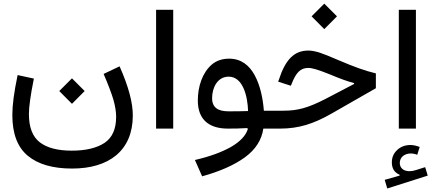

<svg xmlns="http://www.w3.org/2000/svg" viewBox="-20 -712 2404 1063"><path d="M378.4 -137.2 448.7 -208 378.4 -278.3 308.1 -208ZM553.7 -302.7C578.6 -244.6 596.7 -197.3 607.4 -161.6C617.7 -125.5 623 -93.3 623 -65.4C623 2.4 601.6 50.3 558.6 79.1C515.1 107.9 454.6 122.1 377 122.1C298.8 122.1 239.7 106.4 200.2 75.7C160.2 44.9 140.1 -7.3 140.1 -80.1C140.1 -101.1 142.1 -126.5 146.5 -156.2C150.4 -186 157.2 -226.1 167.5 -276.9L77.6 -296.4C57.6 -200.7 48.3 -131.3 48.3 -75.2C48.3 27.8 76.7 103 133.8 150.4C190.9 197.8 272.5 221.2 379.4 221.2C582 221.2 715.3 123 715.3 -72.8C715.3 -143.1 692.4 -231 642.1 -344.7Z M939 -657.7H844.2V0H939Z M1352.1 2.4C1340.8 39.1 1309.6 72.3 1257.8 102.1C1205.6 131.3 1139.6 155.3 1059.1 173.8L1099.1 264.2C1198.2 236.8 1277.3 201.7 1336.4 158.7C1395 115.7 1428.7 63 1438 0H1477.1V-99.1H1440.9C1435.5 -168.9 1420.4 -239.7 1390.1 -295.4C1359.9 -351.1 1314.5 -387.2 1248.5 -387.2C1210 -387.2 1177.7 -376 1151.9 -354C1100.6 -309.1 1075.2 -233.9 1075.2 -155.3C1075.2 -49.3 1138.2 0 1241.2 0C1275.9 0 1312.5 -0.5 1349.1 -2.9ZM1353.5 -97.2C1316.9 -95.7 1280.8 -95.7 1245.6 -95.7C1190.4 -95.7 1154.3 -113.8 1154.3 -168.5C1154.3 -226.6 1184.1 -287.6 1246.1 -287.6C1325.7 -287.6 1351.1 -177.7 1353.5 -97.2Z M1687.5 -432.1C1609.9 -432.1 1560.5 -384.3 1523.4 -269L1520 -259.8L1590.3 -237.3L1594.2 -246.6C1619.1 -311 1644 -335.9 1687 -335.9C1709 -335.9 1740.7 -326.2 1804.7 -300.8C1861.3 -276.9 1902.8 -261.7 1940.4 -252V-247.1L1779.8 -163.1C1684.6 -114.7 1628.4 -99.1 1549.8 -99.1H1477.1C1465.8 -99.1 1460.9 -85 1460.9 -49.8C1460.9 -14.2 1465.8 0 1477.1 0H1532.2C1582 0 1629.4 -6.8 1673.8 -20C1718.3 -33.2 1766.6 -54.7 1818.8 -85L2061 -223.6V-305.7C2030.3 -313 1999.5 -322.3 1968.3 -333.5C1936.5 -344.7 1898.4 -359.9 1854 -378.9C1807.6 -398.9 1772.9 -413.1 1749 -420.9C1725.1 -428.2 1704.6 -432.1 1687.5 -432.1ZM1775.4 -550.8 1845.7 -621.6 1775.4 -691.9 1705.1 -621.6Z M2303.7 101.6C2285.6 95.2 2270 90.8 2252.9 90.8C2223.1 90.8 2198.2 100.1 2178.7 118.7C2159.2 136.7 2149.4 159.7 2149.4 187C2149.4 220.7 2163.6 243.2 2192.4 255.4V260.3L2109.9 283.7L2124 331.5L2348.1 260.3L2334 213.4L2283.2 229.5C2270 233.9 2257.8 235.8 2246.1 235.8C2214.8 235.8 2193.4 218.3 2193.4 190.4C2193.4 159.2 2218.8 137.7 2254.4 137.7C2265.6 137.7 2277.8 140.1 2290 145ZM2282.7 -657.7H2188V0H2282.7Z"/></svg>

Font: Estedad Medium
Style: Regular
Weight: 500
Designer: Amin Abedi
Version: Version 7.3